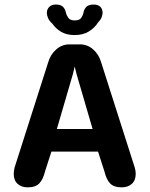

<svg xmlns="http://www.w3.org/2000/svg" viewBox="-20 -816 659 846"><path d="M102 9.5Q74.5 9.5 57.5 -6Q40.5 -21.5 40.5 -50Q40.5 -56.5 41.5 -63.5Q42.5 -70.5 44.5 -78.5L192.5 -542Q202.5 -576.5 228 -598.5Q253.5 -620.5 286 -620.5H332Q365 -620.5 390.2 -598.5Q415.5 -576.5 425.5 -542L573.5 -78.5Q576 -70.5 577 -63.5Q578 -56.5 578 -50Q578 -21.5 561 -6Q544 9.5 516 9.5Q481.5 9.5 465 -8Q448.5 -25.5 440 -61L412 -148H206.5L178.5 -61Q170 -25.5 153.2 -8Q136.5 9.5 102 9.5ZM230.5 -247.5H388L317.5 -489Q315 -498.5 313 -507.2Q311 -516 309 -523Q307.5 -516 305.5 -507.2Q303.5 -498.5 301 -489ZM393 -796Q411.5 -796 421.8 -786.2Q432 -776.5 432 -760Q432 -750.5 427.5 -739.2Q423 -728 412 -717Q398 -694 372.2 -677.8Q346.5 -661.5 308.5 -661.5Q273 -661.5 249 -676Q225 -690.5 211 -711.5Q197.5 -723 192 -735.8Q186.5 -748.5 186.5 -759Q186.5 -775.5 197.2 -785.8Q208 -796 225.5 -796Q248 -796 257.8 -785.8Q267.5 -775.5 270 -761.5Q273 -748.5 281 -737.2Q289 -726 309.5 -726Q330 -726 337.8 -737.2Q345.5 -748.5 348 -761Q350.5 -775 360.2 -785.5Q370 -796 393 -796Z"/></svg>

Font: Sono Monospace SemiBold
Style: Regular
Weight: 600
Designer: Tyler Finck
Foundry: Tyler Finck
Version: Version 2.112